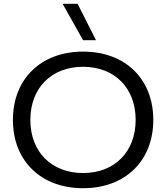

<svg xmlns="http://www.w3.org/2000/svg" viewBox="-20 -982 875 1012"><path d="M418 10C640 10 788 -134 788 -350C788 -566 640 -710 418 -710C196 -710 48 -566 48 -350C48 -134 196 10 418 10ZM418 -70C251 -70 140 -182 140 -350C140 -518 251 -630 418 -630C584 -630 695 -518 695 -350C695 -182 584 -70 418 -70ZM418 -770H486L389 -962H310Z"/></svg>

Font: Gully
Style: Regular
Weight: 400
Designer: jaikishan Patel
Foundry: MagicType
Version: Version 1.000;Glyphs 3.2 (3242)